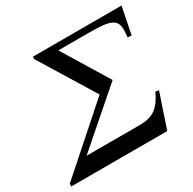

<svg xmlns="http://www.w3.org/2000/svg" viewBox="-152 -803 957 953"><g transform="rotate(-30 326.5 -326.5)"><path d="M659 -653H151V-639L344 -325L-6 -15V0H544L610 -196L591 -199C555 -123 518 -94 441 -94H136L436 -355L276 -617H454C571 -617 609 -605 609 -544C609 -534 608 -511 606 -501L628 -499Z"/></g></svg>

Font: XITS
Style: Italic
Weight: 400
Italic angle: -16.33°
Designer: MicroPress Inc., with final additions and corrections provided by Coen Hoffman, Elsevier (retired)
Version: Version 1.302